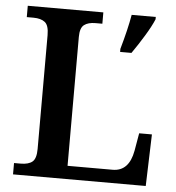

<svg xmlns="http://www.w3.org/2000/svg" viewBox="-52 -762 743 810"><g transform="rotate(5 320.0 -357.0)"><path d="M33 -48H61Q94 -48 110.5 -61.5Q127 -75 127 -116V-598Q127 -639 110 -652.5Q93 -666 61 -666H33V-714H353V-666H324Q293 -666 276 -653Q259 -640 259 -602V-56H450Q519 -56 535 -144L548 -219H602L595 0H33ZM438 -567Q462 -651 473 -714H575V-704Q563 -675 537.5 -633Q512 -591 486 -554H438Z"/></g></svg>

Font: Noto Serif SemiBold
Style: Regular
Weight: 600
Designer: Monotype Design Team
Foundry: Monotype Imaging Inc.
Version: Version 1.001